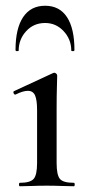

<svg xmlns="http://www.w3.org/2000/svg" viewBox="-20 -648 310 668"><path d="M49 0Q46 0 46 -6Q46 -12 49 -12Q85 -12 97 -25.5Q109 -39 109 -81V-265Q109 -300 102 -316Q95 -332 77 -332Q69 -332 58.5 -329Q48 -326 34 -319Q30 -318 27.5 -323.5Q25 -329 29 -331L165 -394Q168 -395 169 -395Q172 -395 175.5 -392Q179 -389 179 -385Q179 -376 178 -346Q177 -316 177 -267V-81Q177 -39 188.5 -25.5Q200 -12 237 -12Q240 -12 240 -6Q240 0 237 0Q219 0 194.5 -1Q170 -2 143 -2Q116 -2 92 -1Q68 0 49 0ZM45 -472Q45 -470 39.5 -470Q34 -470 34 -474Q34 -549 60.5 -588.5Q87 -628 137 -628Q187 -628 213 -588.5Q239 -549 239 -474Q239 -470 233.5 -470Q228 -470 228 -472Q228 -511 201.5 -539.5Q175 -568 137 -568Q97 -568 71 -539.5Q45 -511 45 -472Z"/></svg>

Font: Cormorant Garamond Light Medium
Style: Regular
Weight: 500
Version: Version 4.001